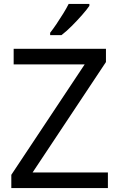

<svg xmlns="http://www.w3.org/2000/svg" viewBox="-20 -964 612 984"><path d="M533 0H38V-68L414 -634H50V-714H523V-646L147 -80H533ZM438 -934Q426 -916 401 -887.5Q376 -859 347.5 -830.5Q319 -802 295 -784H237V-796Q252 -815 269.5 -841Q287 -867 304 -894.5Q321 -922 332 -944H438Z"/></svg>

Font: Noto Sans Masaram Gondi
Style: Regular
Weight: 400
Designer: Ek Type & Mukund Gokhale
Foundry: Ek Type
Version: Version 1.004; ttfautohint (v1.8.4.7-5d5b)